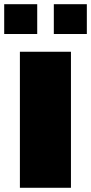

<svg xmlns="http://www.w3.org/2000/svg" viewBox="-59 -889 431 909"><path d="M-39.1 -728V-869.1H117.2V-728ZM195.8 -728V-869.1H352.1V-728ZM35.2 0V-644H276.9V0Z"/></svg>

Font: Kanit Black
Style: Regular
Weight: 900
Designer: Katatrad Team
Foundry: CadsonDemak
Version: Version 1.000;PS 001.000;hotconv 1.0.88;makeotf.lib2.5.64775